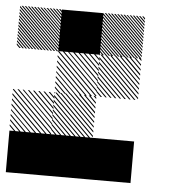

<svg xmlns="http://www.w3.org/2000/svg" viewBox="-51 -718 767 767"><g transform="rotate(5 333.0 -334.0)"><path d="M334.2 -322.5 322.5 -334.2H328.3L334.2 -328.3ZM334.2 -303.3 303.3 -334.2H309.2L334.2 -309.2ZM334.2 -284.2 284.2 -334.2H290L334.2 -290ZM334.2 -264.2 264.2 -334.2H270.8L334.2 -270.8ZM334.2 -245.8 245.8 -334.2H251.7L334.2 -251.7ZM334.2 -226.7 226.7 -334.2H232.5L334.2 -232.5ZM334.2 -207.5 207.5 -334.2H213.3L334.2 -213.3ZM334.2 -188.3 188.3 -334.2H194.2L334.2 -194.2ZM334.2 -169.2 169.2 -334.2H175L334.2 -175ZM318.3 -165.8 165.8 -318.3V-324.2L324.2 -165.8ZM299.2 -165.8 165.8 -299.2V-305L305 -165.8ZM280 -165.8 165.8 -280V-285.8L285.8 -165.8ZM260.8 -165.8 165.8 -260.8V-266.7L266.7 -165.8ZM241.7 -165.8 165.8 -241.7V-247.5L247.5 -165.8ZM222.5 -165.8 165.8 -222.5V-228.3L228.3 -165.8ZM203.3 -165.8 165.8 -203.3V-209.2L209.2 -165.8ZM184.2 -165.8 165.8 -184.2V-190L190 -165.8ZM167.5 -330 163.3 -334.2H167.5ZM167.5 -309.2 142.5 -334.2H148.3L167.5 -315ZM167.5 -288.3 121.7 -334.2H127.5L167.5 -294.2ZM167.5 -267.5 100.8 -334.2H106.7L167.5 -273.3ZM167.5 -246.7 80 -334.2H85.8L167.5 -252.5ZM167.5 -225.8 59.2 -334.2H65L167.5 -231.7ZM167.5 -205 38.3 -334.2H43.3L167.5 -210ZM167.5 -184.2 17.5 -334.2H23.3L167.5 -190ZM165 -165.8 -0.8 -331.7 2.5 -334.2 167.5 -169.2ZM144.2 -165.8 -0.8 -310.8V-316.7L150 -165.8ZM123.3 -165.8 -0.8 -290V-295.8L129.2 -165.8ZM102.5 -165.8 -0.8 -269.2V-275L108.3 -165.8ZM81.7 -165.8 -0.8 -248.3V-253.3L86.7 -165.8ZM60.8 -165.8 -0.8 -227.5V-233.3L66.7 -165.8ZM40 -165.8 -0.8 -206.7V-212.5L45.8 -165.8ZM19.2 -165.8 -0.8 -185.8V-191.7L25 -165.8ZM167.5 -334.2H169.2L167.5 -335.8ZM500.8 -489.2 489.2 -500.8H495L500.8 -495ZM500.8 -470 470 -500.8H475.8L500.8 -475.8ZM500.8 -450.8 450.8 -500.8H456.7L500.8 -456.7ZM500.8 -430.8 430.8 -500.8H437.5L500.8 -437.5ZM500.8 -412.5 412.5 -500.8H418.3L500.8 -418.3ZM500.8 -393.3 393.3 -500.8H399.2L500.8 -399.2ZM500.8 -374.2 374.2 -500.8H380L500.8 -380ZM500.8 -355 355 -500.8H360.8L500.8 -360.8ZM500.8 -335.8 335.8 -500.8H341.7L500.8 -341.7ZM485 -332.5 332.5 -485V-490.8L490.8 -332.5ZM465.8 -332.5 332.5 -465.8V-471.7L471.7 -332.5ZM446.7 -332.5 332.5 -446.7V-452.5L452.5 -332.5ZM427.5 -332.5 332.5 -427.5V-433.3L433.3 -332.5ZM408.3 -332.5 332.5 -408.3V-414.2L414.2 -332.5ZM389.2 -332.5 332.5 -389.2V-395L395 -332.5ZM370 -332.5 332.5 -370V-375.8L375.8 -332.5ZM350.8 -332.5 332.5 -350.8V-356.7L356.7 -332.5ZM334.2 -496.7 330 -500.8H334.2ZM334.2 -475.8 309.2 -500.8H315L334.2 -481.7ZM334.2 -455 288.3 -500.8H294.2L334.2 -460.8ZM334.2 -434.2 267.5 -500.8H273.3L334.2 -440ZM334.2 -413.3 246.7 -500.8H252.5L334.2 -419.2ZM334.2 -392.5 225.8 -500.8H231.7L334.2 -398.3ZM334.2 -371.7 205 -500.8H210L334.2 -376.7ZM334.2 -350.8 184.2 -500.8H190L334.2 -356.7ZM331.7 -332.5 165.8 -498.3 169.2 -500.8 334.2 -335.8ZM310.8 -332.5 165.8 -477.5V-483.3L316.7 -332.5ZM290 -332.5 165.8 -456.7V-462.5L295.8 -332.5ZM269.2 -332.5 165.8 -435.8V-441.7L275 -332.5ZM248.3 -332.5 165.8 -415V-420L253.3 -332.5ZM227.5 -332.5 165.8 -394.2V-400L233.3 -332.5ZM206.7 -332.5 165.8 -373.3V-379.2L212.5 -332.5ZM185.8 -332.5 165.8 -352.5V-358.3L191.7 -332.5ZM334.2 -500.8H335.8L334.2 -502.5ZM500.8 -655 488.3 -667.5H494.2L500.8 -660.8ZM500.8 -642.5 475.8 -667.5H481.7L500.8 -648.3ZM500.8 -630 463.3 -667.5H469.2L500.8 -635.8ZM500.8 -617.5 450.8 -667.5H456.7L500.8 -623.3ZM500.8 -605 438.3 -667.5H444.2L500.8 -610.8ZM500.8 -592.5 425.8 -667.5H430.8L500.8 -597.5ZM500.8 -580 413.3 -667.5H419.2L500.8 -585.8ZM500.8 -567.5 400.8 -667.5H406.7L500.8 -573.3ZM500.8 -555 388.3 -667.5H394.2L500.8 -560.8ZM500.8 -542.5 375.8 -667.5H381.7L500.8 -548.3ZM500.8 -530 363.3 -667.5H369.2L500.8 -535.8ZM500.8 -517.5 350.8 -667.5H356.7L500.8 -523.3ZM500.8 -505 338.3 -667.5H344.2L500.8 -510.8ZM494.2 -499.2 332.5 -660.8V-666.7L500 -499.2ZM481.7 -499.2 332.5 -648.3V-654.2L487.5 -499.2ZM469.2 -499.2 332.5 -635.8V-641.7L475 -499.2ZM456.7 -499.2 332.5 -623.3V-629.2L462.5 -499.2ZM444.2 -499.2 332.5 -610.8V-616.7L450 -499.2ZM430.8 -499.2 332.5 -597.5V-604.2L437.5 -499.2ZM419.2 -499.2 332.5 -585.8V-591.7L425 -499.2ZM406.7 -499.2 332.5 -573.3V-579.2L412.5 -499.2ZM394.2 -499.2 332.5 -560.8V-566.7L400 -499.2ZM381.7 -499.2 332.5 -548.3V-554.2L387.5 -499.2ZM369.2 -499.2 332.5 -535.8V-541.7L375 -499.2ZM356.7 -499.2 332.5 -523.3V-529.2L362.5 -499.2ZM344.2 -499.2 332.5 -510.8V-516.7L350 -499.2ZM167.5 -655 155 -667.5H160.8L167.5 -660.8ZM167.5 -642.5 142.5 -667.5H148.3L167.5 -648.3ZM167.5 -630 130 -667.5H135.8L167.5 -635.8ZM167.5 -617.5 117.5 -667.5H123.3L167.5 -623.3ZM167.5 -605 105 -667.5H110.8L167.5 -610.8ZM167.5 -592.5 92.5 -667.5H97.5L167.5 -597.5ZM167.5 -580 80 -667.5H85.8L167.5 -585.8ZM167.5 -567.5 67.5 -667.5H73.3L167.5 -573.3ZM167.5 -555 55 -667.5H60.8L167.5 -560.8ZM167.5 -542.5 42.5 -667.5H48.3L167.5 -548.3ZM167.5 -530 30 -667.5H35.8L167.5 -535.8ZM167.5 -517.5 17.5 -667.5H23.3L167.5 -523.3ZM167.5 -505 5 -667.5H10.8L167.5 -510.8ZM160.8 -499.2 -0.8 -660.8V-666.7L166.7 -499.2ZM148.3 -499.2 -0.8 -648.3V-654.2L154.2 -499.2ZM135.8 -499.2 -0.8 -635.8V-641.7L141.7 -499.2ZM123.3 -499.2 -0.8 -623.3V-629.2L129.2 -499.2ZM110.8 -499.2 -0.8 -610.8V-616.7L116.7 -499.2ZM97.5 -499.2 -0.8 -597.5V-604.2L104.2 -499.2ZM85.8 -499.2 -0.8 -585.8V-591.7L91.7 -499.2ZM73.3 -499.2 -0.8 -573.3V-579.2L79.2 -499.2ZM60.8 -499.2 -0.8 -560.8V-566.7L66.7 -499.2ZM48.3 -499.2 -0.8 -548.3V-554.2L54.2 -499.2ZM35.8 -499.2 -0.8 -535.8V-541.7L41.7 -499.2ZM23.3 -499.2 -0.8 -523.3V-529.2L29.2 -499.2ZM10.8 -499.2 -0.8 -510.8V-516.7L16.7 -499.2ZM333.3 -166.7H500V0H333.3ZM166.7 -166.7H500V0H166.7ZM0 -166.7H333.3V0H0ZM166.7 -666.7H333.3V-500H166.7Z"/></g></svg>

Font: 0xA000-Pixelated
Style: Pixelated
Weight: 400
Version: Version 0.1